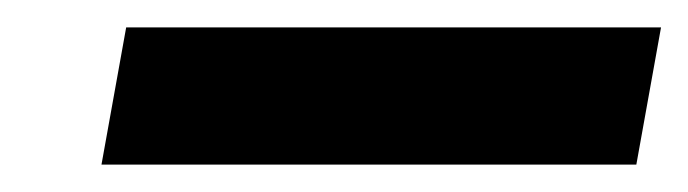

<svg xmlns="http://www.w3.org/2000/svg" viewBox="-20 -400 502 140"><path d="M54 -280 72 -380H462L444 -280Z"/></svg>

Font: Scada
Style: Bold Italic
Weight: 700
Italic angle: -10°
Version: Version 4.000